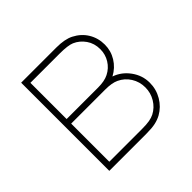

<svg xmlns="http://www.w3.org/2000/svg" viewBox="-166 -884 1072 1072"><g transform="rotate(-45 370.0 -348.0)"><path d="M608 -516Q608 -467 582.5 -425.5Q557 -384 512 -360Q565 -342 600 -294Q635 -246 635 -188Q635 -136 609 -92Q583 -48 540 -24Q518 -12 491 -6Q464 0 419 0H127V-696H405Q471 -696 510 -676Q557 -652 582.5 -610Q608 -568 608 -516ZM572 -516Q572 -562 548 -596.5Q524 -631 487 -647Q459 -659 393 -659H163V-373H411Q463 -373 494 -389Q530 -407 551 -441Q572 -475 572 -516ZM599 -187Q599 -232 576 -268.5Q553 -305 514 -323Q484 -337 433 -337H163V-36H420Q458 -36 480 -40Q502 -44 518 -52Q555 -71 577 -107.5Q599 -144 599 -187Z"/></g></svg>

Font: M Major Mono Display
Style: Regular
Weight: 400
Designer: Emre Parlak
Foundry: Emre Parlak
Version: Version 2.000; ttfautohint (v1.8) -l 8 -r 50 -G 200 -x 14 -D